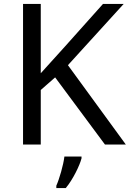

<svg xmlns="http://www.w3.org/2000/svg" viewBox="-20 -734 659 975"><path d="M619 0 325 -403 608 -714H503L310 -498C269 -452 227 -407 187 -362V-714H97V0H187V-277L260 -341L513 0ZM394 70V61H307C302 104 281 176 266 209V221H314C350 178 385 106 394 70Z"/></svg>

Font: Noto Sans Inscriptional Parthian
Style: Regular
Weight: 400
Designer: Monotype Design Team
Foundry: Monotype Imaging Inc.
Version: Version 2.003